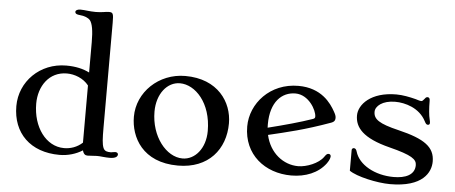

<svg xmlns="http://www.w3.org/2000/svg" viewBox="-54 -961 2607 1101"><g transform="rotate(5 1250.0 -410.5)"><path d="M49.3 -247.6C49.3 -92.3 151.9 9.8 319.8 9.8C369.1 9.8 415 -4.4 452.1 -27.8C457.5 -6.3 467.8 0 480.5 0C490.7 0 500.5 -0.5 509.3 -1.5C517.6 -2 525.4 -2.9 533.7 -2.9C541.5 -2.9 555.7 -2.4 570.3 -0.5C584.5 1 598.1 1.5 608.4 1.5C644 1.5 653.8 -10.7 653.8 -22C653.8 -28.8 647.5 -34.2 638.2 -34.2C633.3 -34.2 629.4 -33.7 625 -32.7C620.1 -31.7 615.2 -30.8 610.8 -30.8C593.3 -30.8 576.2 -32.7 568.4 -51.8C559.6 -73.7 558.1 -105 558.1 -168.5V-771.5C558.1 -826.2 554.7 -831.5 529.8 -831.5C521 -831.5 511.2 -829.6 500.5 -828.1C487.3 -826.2 472.2 -824.7 455.6 -824.7C438.5 -824.7 420.4 -826.2 408.2 -827.6C394.5 -829.1 381.3 -830.6 367.7 -830.6C348.1 -830.6 339.4 -823.2 339.4 -815.4C339.4 -803.7 352.1 -800.3 364.7 -799.3C394.5 -796.9 416 -787.1 425.8 -775.9C440.9 -757.3 448.2 -716.8 448.2 -650.4V-475.6C412.6 -493.7 368.7 -503.9 314.9 -503.9C163.6 -503.9 49.3 -389.2 49.3 -247.6ZM161.6 -272C161.6 -371.6 219.7 -459 322.3 -459C367.2 -459 418 -439.9 448.2 -400.9V-71.8C417.5 -43.5 378.9 -30.8 341.8 -31.2C238.3 -31.7 161.6 -136.2 161.6 -272Z M726.1 -245.6C726.1 -128.9 796.9 11.7 1002 11.7C1177.7 11.7 1272.5 -105.5 1272.5 -254.9C1272.5 -376 1188.5 -503.9 1000 -503.9C846.7 -503.9 726.1 -386.7 726.1 -245.6ZM841.3 -285.2C841.3 -387.2 899.4 -459.5 973.1 -459.5C1061 -459.5 1155.3 -362.8 1155.3 -200.7C1155.3 -99.6 1095.7 -31.2 1024.4 -31.2C930.7 -31.2 841.3 -142.1 841.3 -285.2Z M1378.4 -246.6C1378.4 -85 1502.4 11.7 1653.8 11.7C1735.4 11.7 1808.6 -17.1 1852.1 -75.7C1867.7 -97.2 1870.1 -111.8 1870.1 -117.7C1870.1 -125 1864.7 -130.4 1857.4 -130.4C1847.7 -130.4 1843.3 -125 1833.5 -111.3C1806.2 -71.8 1736.8 -44.9 1689 -44.9C1604.5 -44.9 1524.4 -105 1501.5 -208.5C1607.9 -233.9 1707 -255.9 1856.4 -310.1C1876.5 -317.4 1878.9 -328.1 1878.9 -339.4C1878.9 -350.6 1874.5 -360.4 1866.2 -375C1840.8 -420.9 1784.2 -503.9 1650.9 -503.9C1488.8 -503.9 1378.4 -379.9 1378.4 -246.6ZM1495.6 -249.5C1495.1 -255.9 1495.1 -262.7 1495.1 -269.5C1495.1 -398.4 1559.6 -459 1637.7 -459C1714.8 -459 1762.2 -372.6 1762.2 -336.9C1762.2 -331.1 1760.7 -325.7 1750.5 -322.3C1680.7 -297.9 1591.3 -273.4 1495.6 -249.5Z M1986.8 -44.9C2028.3 -15.1 2147.5 11.7 2223.1 11.7C2410.6 11.7 2455.6 -75.7 2455.6 -138.7C2455.6 -221.2 2397.5 -264.2 2244.6 -300.8C2129.9 -328.1 2098.6 -351.6 2098.6 -394C2098.6 -426.3 2138.2 -461.4 2211.9 -461.4C2269 -461.4 2352.5 -438.5 2390.1 -364.7C2397.5 -350.1 2401.9 -346.2 2409.7 -346.2C2414.6 -346.2 2420.4 -349.1 2420.4 -356.9C2420.4 -360.4 2419.9 -368.7 2417 -378.9C2411.6 -398.4 2407.7 -439 2407.7 -485.8C2407.7 -498.5 2402.3 -503.9 2394 -503.9C2385.7 -503.9 2381.3 -497.6 2376.5 -491.2C2371.6 -484.9 2366.2 -478.5 2359.9 -478.5C2351.1 -478.5 2332 -485.4 2326.7 -486.8C2292 -495.6 2252 -503.9 2214.4 -503.9C2068.4 -503.9 2000 -427.2 2000 -364.3C2000 -295.9 2045.4 -237.3 2202.6 -197.8C2332.5 -165 2360.8 -143.1 2360.8 -109.4C2360.8 -52.7 2307.1 -30.8 2239.7 -30.8C2131.8 -30.8 2037.6 -83 2016.1 -157.7C2012.2 -170.9 2006.8 -175.8 1998 -175.8C1992.2 -175.8 1986.8 -170.4 1986.8 -164.1Z"/></g></svg>

Font: Stoke
Style: Light
Weight: 300
Designer: Nicole Fally
Foundry: Nicole Fally
Version: Version 1.001